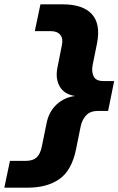

<svg xmlns="http://www.w3.org/2000/svg" viewBox="-73 -780 548 888"><path d="M-53 88 -27 -36H46Q79 -36 96.5 -52Q114 -68 121 -105L142 -208Q152 -262 188 -296Q224 -330 274 -336Q224 -344 203.5 -379.5Q183 -415 192 -464L213 -570Q220 -601 206 -618.5Q192 -636 162 -636H88L114 -760H216Q310 -760 351.5 -715Q393 -670 376 -581L355 -477Q350 -447 360.5 -426Q371 -405 407 -405H455L427 -267H380Q344 -267 325 -246Q306 -225 300 -195L279 -91Q259 8 202 48Q145 88 55 88Z"/></svg>

Font: Kufam
Style: Bold Italic
Weight: 700
Italic angle: -11°
Designer: Artur Schmal
Foundry: Original Type
Version: Version 1.301; ttfautohint (v1.8.3)